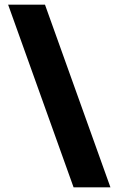

<svg xmlns="http://www.w3.org/2000/svg" viewBox="-20 -732 508 822"><path d="M14.8 -712H172.6L452.8 70H295Z"/></svg>

Font: Work Sans
Style: Regular
Weight: 400
Designer: Wei Huang
Foundry: Wei Huang
Version: Version 2.006; ttfautohint (v1.8.1.43-b0c9)